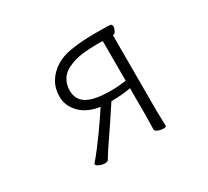

<svg xmlns="http://www.w3.org/2000/svg" viewBox="-141 -938 1283 1182"><g transform="rotate(-30 500.0 -347.0)"><path d="M662 -309Q599 -297 523 -297Q489 -245 452 -189.5Q415 -134 381 -85Q365 -62 349 -37Q333 -12 323 5Q317 15 298 15Q279 15 259 6Q239 -3 239 -12Q239 -13 241 -17Q267 -47 297 -86Q327 -125 356 -165.5Q385 -206 409 -241.5Q433 -277 448 -300Q359 -313 309.5 -363.5Q260 -414 260 -480Q260 -538 287 -583Q314 -628 361 -657.5Q408 -687 469 -696Q516 -704 559 -706.5Q602 -709 641 -709H669Q717 -709 736.5 -708Q756 -707 760 -703Q764 -699 764 -689Q764 -676 755.5 -660Q747 -644 735 -644H734V-106Q734 -75 735.5 -46Q737 -17 737 0Q737 10 716 10Q699 10 679.5 2.5Q660 -5 660 -18Q660 -30 661 -55.5Q662 -81 662 -107ZM662 -644Q652 -645 642 -645Q632 -645 621 -645Q509 -645 446 -623Q383 -601 358 -564.5Q333 -528 333 -482Q333 -419 380 -388.5Q427 -358 521 -355Q529 -355 537 -354.5Q545 -354 552 -354Q580 -354 606 -356Q632 -358 662 -362Z"/></g></svg>

Font: Klee One SemiBold
Style: Regular
Weight: 600
Designer: Fontworks Inc.
Foundry: Fontworks Inc.
Version: Version 1.00;January 12, 2022;FontCreator 13.0.0.2683 64-bit